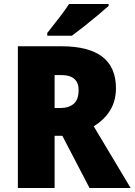

<svg xmlns="http://www.w3.org/2000/svg" viewBox="-20 -947 678 967"><path d="M289 -714Q564 -714 564 -503Q564 -439 534.5 -391Q505 -343 452 -311L638 0H431L294 -263H255V0H70V-714ZM286 -569H255V-403H284Q326 -403 351 -424Q376 -445 376 -494Q376 -530 354.5 -549.5Q333 -569 286 -569ZM527 -917Q507 -899 473.5 -871Q440 -843 404 -814.5Q368 -786 342 -767H218V-781Q243 -813 275 -853.5Q307 -894 328 -927H527Z"/></svg>

Font: Noto Sans Myanmar SemiCondensed Black
Style: Regular
Weight: 900
Width: 4
Designer: Monotype Design Team
Foundry: Monotype Imaging Inc.
Version: Version 2.107; ttfautohint (v1.8.4.7-5d5b)